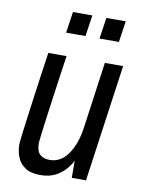

<svg xmlns="http://www.w3.org/2000/svg" viewBox="-84 -780 623 849"><g transform="rotate(10 228.0 -355.5)"><path d="M156 12Q113 12 88 -5Q63 -22 52.5 -49Q42 -76 42 -106Q42 -114 46 -147.5Q50 -181 56.5 -228.5Q63 -276 70 -328Q77 -380 83.5 -425Q90 -470 94 -498Q98 -526 98 -526H180Q180 -526 176 -499Q172 -472 166 -429.5Q160 -387 153 -337.5Q146 -288 140 -242.5Q134 -197 130 -165Q126 -133 126 -125Q126 -91 141.5 -76Q157 -61 186 -61Q236 -61 268.5 -108.5Q301 -156 311 -232L352 -526H434L360 0H296V-77Q289 -62 272 -41Q255 -20 226.5 -4Q198 12 156 12ZM310 -628 324 -723H411L397 -628ZM160 -628 174 -723H261L247 -628Z"/></g></svg>

Font: Archivo Narrow
Style: Italic
Weight: 400
Italic angle: -8°
Designer: Hector Gatti
Foundry: Omnibus-Type
Version: Version 3.002